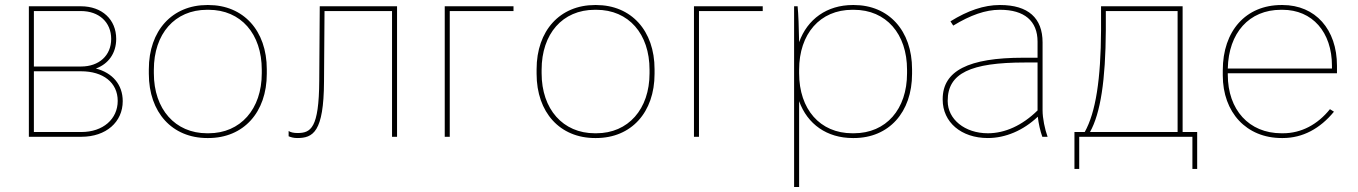

<svg xmlns="http://www.w3.org/2000/svg" viewBox="-20 -545 5412 765"><path d="M95 0H304C403 0 469 -59 469 -142C469 -208 428 -255 362 -272C412 -290 443 -333 443 -390C443 -467 387 -520 302 -520H95ZM115 -280V-501H302C375 -501 423 -456 423 -390C423 -324 375 -280 303 -280ZM115 -19V-261H303C391 -261 449 -216 449 -143C449 -71 391 -19 304 -19Z M806 5H810C950 5 1043 -97 1043 -251V-269C1043 -423 950 -525 810 -525H806C666 -525 573 -423 573 -269V-251C573 -97 666 5 806 5ZM805 -14C678 -14 593 -110 593 -253V-267C593 -410 676 -506 805 -506H811C940 -506 1023 -410 1023 -267V-253C1023 -110 938 -14 811 -14Z M1164 5C1227 5 1270 -18 1271 -220L1273 -501H1542V0H1562V-520H1254L1252 -224C1251 -33 1218 -15 1165 -15C1149 -15 1138 -18 1130 -23V-2C1140 2 1150 5 1164 5Z M1752 0H1772V-501H2026V-520H1752Z M2351 5H2355C2495 5 2588 -97 2588 -251V-269C2588 -423 2495 -525 2355 -525H2351C2211 -525 2118 -423 2118 -269V-251C2118 -97 2211 5 2351 5ZM2350 -14C2223 -14 2138 -110 2138 -253V-267C2138 -410 2221 -506 2350 -506H2356C2485 -506 2568 -410 2568 -267V-253C2568 -110 2483 -14 2356 -14Z M2745 0H2765V-501H3019V-520H2745Z M3144 200H3164V-142C3197 -50 3275 5 3378 5H3382C3521 5 3614 -97 3614 -251V-269C3614 -423 3521 -525 3382 -525H3378C3275 -525 3197 -469 3164 -377C3163 -436 3161 -490 3158 -520H3144ZM3376 -14C3247 -14 3164 -110 3164 -253V-267C3164 -410 3247 -506 3376 -506H3382C3511 -506 3594 -410 3594 -267V-253C3594 -110 3511 -14 3382 -14Z M3916 5C3986 5 4057 -25 4115 -80C4118 -52 4125 -22 4133 0H4154C4143 -30 4134 -74 4134 -105V-376C4134 -473 4077 -525 3965 -525H3963C3901 -525 3836 -503 3767 -460L3778 -443C3847 -485 3907 -506 3963 -506H3965C4061 -506 4114 -462 4114 -379V-315H4057C3839 -315 3736 -263 3736 -150V-148C3736 -58 3810 5 3916 5ZM3916 -14C3824 -14 3756 -70 3756 -142V-144C3756 -253 3847 -296 4064 -296H4114V-105C4053 -45 3984 -14 3916 -14Z M4261 128H4280V0H4731V128H4750V-19H4692V-520H4367V-425C4366 -229 4346 -98 4302 -19H4261ZM4323 -19C4365 -94 4385 -226 4386 -425V-501H4672V-19Z M5087 5H5091C5171 5 5240 -33 5295 -100L5279 -110C5230 -49 5165 -14 5092 -14H5086C4956 -14 4872 -108 4872 -247V-253H5307V-283C5307 -428 5221 -525 5090 -525H5086C4944 -525 4852 -422 4852 -265V-245C4852 -97 4946 5 5087 5ZM4872 -272C4875 -414 4957 -506 5084 -506H5090C5209 -506 5287 -417 5287 -283V-272Z"/></svg>

Font: Fixel Text Thin
Style: Regular
Weight: 100
Width: 4
Designer: AlfaBravo + MacPaw
Foundry: Kyrylo Tkachov, Marchela Mozhyna, Serhii Makarenko, Maria Weinstein, Zakhar Kryvoshyya
Version: Version 1.211